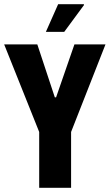

<svg xmlns="http://www.w3.org/2000/svg" viewBox="-23 -901 526 921"><path d="M165 0V-268L-3 -688H156L240 -434H246L334 -688H483L318 -268V0ZM197 -748 256 -881H379L380 -877L285 -748Z"/></svg>

Font: Archivo ExtraCondensed ExtraBold
Style: Regular
Weight: 800
Width: 2
Designer: Hector Gatti
Foundry: Omnibus-Type
Version: Version 2.001